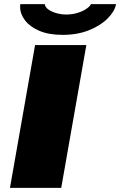

<svg xmlns="http://www.w3.org/2000/svg" viewBox="-20 -905 579 925"><path d="M28 0 149 -688H396L275 0ZM282 -737Q215 -737 169.5 -756.5Q124 -776 100.5 -807Q77 -838 77 -870Q77 -874 77 -877.5Q77 -881 78 -885H196Q196 -880 198.5 -875.5Q201 -871 205 -866Q214 -857 229 -850Q244 -843 262 -839Q280 -835 297 -835Q328 -835 354 -843Q380 -851 397 -863Q414 -875 418 -885H539Q533 -851 499 -816.5Q465 -782 409 -759.5Q353 -737 282 -737Z"/></svg>

Font: Archivo Expanded Black
Style: Italic
Weight: 900
Width: 7
Italic angle: -10°
Designer: Hector Gatti
Foundry: Omnibus-Type
Version: Version 2.001